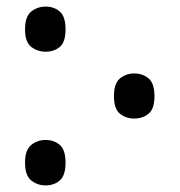

<svg xmlns="http://www.w3.org/2000/svg" viewBox="-20 -556 546 583"><path d="M118 -399Q94 -399 75 -413.5Q56 -428 56 -467Q56 -506 75 -521Q94 -536 118 -536Q144 -536 161.5 -521Q179 -506 179 -467Q179 -428 161.5 -413.5Q144 -399 118 -399ZM387 -196Q363 -196 344.5 -210.5Q326 -225 326 -264Q326 -303 344.5 -318Q363 -333 387 -333Q413 -333 431 -318Q449 -303 449 -264Q449 -225 431 -210.5Q413 -196 387 -196ZM118 7Q94 7 75 -8Q56 -23 56 -62Q56 -101 75 -116Q94 -131 118 -131Q144 -131 161.5 -116Q179 -101 179 -62Q179 -23 161.5 -8Q144 7 118 7Z"/></svg>

Font: Noto Serif ExtraCondensed SemiBold
Style: Regular
Weight: 600
Width: 2
Designer: Monotype Design Team
Foundry: Monotype Imaging Inc.
Version: Version 2.015; ttfautohint (v1.8.4.7-5d5b)